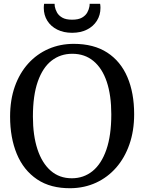

<svg xmlns="http://www.w3.org/2000/svg" viewBox="-20 -983 762 1014"><path d="M354.6 11Q247.4 12.4 175.9 -35.8Q104.4 -84 68.8 -169.9Q33.3 -255.8 33.3 -367.3Q33.3 -455.5 58.4 -526.4Q83.6 -597.2 129.2 -647.6Q174.9 -697.9 236.3 -724.7Q297.6 -751.4 369.7 -751.4Q475.5 -751.3 546.3 -705.3Q617.1 -659.4 652.8 -575.8Q688.5 -492.2 688.5 -379.7Q688.5 -292.2 663.5 -220.7Q638.6 -149.2 593.5 -97.7Q548.4 -46.3 487.5 -18.2Q426.6 9.8 354.6 11ZM359.2 -41.5Q421.8 -41.5 468.8 -79.4Q515.7 -117.4 541.8 -192.6Q567.8 -267.8 567.8 -379.4Q567.8 -479.5 543.9 -551Q519.9 -622.4 473.7 -660.7Q427.6 -699 361.7 -699Q299.1 -699 252.3 -662.6Q205.6 -626.2 179.7 -552.6Q153.8 -479.1 153.8 -367.4Q153.8 -267.9 177.8 -194.8Q201.9 -121.6 247.7 -81.6Q293.4 -41.5 359.2 -41.5ZM360.9 -809.8Q315.9 -809.8 282.3 -826.7Q248.7 -843.5 229.9 -873.4Q211.2 -903.4 211.2 -941.5Q211.2 -947 211.7 -952.5Q212.2 -958.1 213 -963.1H268.4Q268.4 -960.7 268.7 -957Q268.9 -953.2 269.4 -948.8Q272.2 -933.3 280.9 -917.2Q289.7 -901.1 308.6 -890.1Q327.5 -879 360.9 -879Q394.2 -879 413.2 -890Q432.1 -901 440.9 -917Q449.7 -933.1 452.3 -948.8Q453.3 -953.2 453.3 -957Q453.3 -960.7 453.3 -963.1H508.7Q509.7 -958.1 510.1 -952.6Q510.6 -947.1 510.6 -941.7Q510.6 -903.5 491.8 -873.6Q473.1 -843.6 439.4 -826.7Q405.8 -809.8 360.9 -809.8Z"/></svg>

Font: Merriweather Light
Style: Regular
Weight: 300
Designer: Eben Sorkin
Foundry: Eben Sorkin
Version: Version 2.100